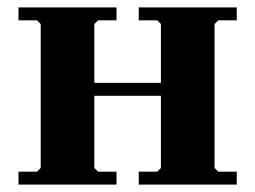

<svg xmlns="http://www.w3.org/2000/svg" viewBox="-20 -499 690 519"><path d="M355 0V-35H405L415 -45V-434L405 -444H355V-479H620V-444H570L560 -434V-45L570 -35H620V0ZM30 0V-35H80L90 -45V-434L80 -444H30V-479H295V-444H245L235 -434V-45L245 -35H295V0ZM155 -240V-275H481V-240Z"/></svg>

Font: Brygada 1918
Style: Regular
Weight: 400
Designer: Mateusz Machalski | Borys Kosmynka | Przemek Hoffer
Foundry: NIEPODLEGLA 2018
Version: Version 3.006